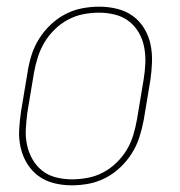

<svg xmlns="http://www.w3.org/2000/svg" viewBox="-20 -548 540 576"><path d="M195 8Q168 8 142 1.5Q116 -5 95.5 -20Q75 -35 61.5 -57Q48 -79 42 -105Q36 -131 37.5 -158.5Q39 -186 43 -213L63 -333Q67 -359 75 -384Q83 -409 97.5 -432Q112 -455 132 -474Q152 -493 176 -505.5Q200 -518 226 -523Q252 -528 278 -528Q305 -528 331.5 -521.5Q358 -515 378.5 -500Q399 -485 412.5 -463Q426 -441 431.5 -415Q437 -389 436 -361.5Q435 -334 431 -307L411 -187Q406 -161 398 -136Q390 -111 375.5 -88Q361 -65 341 -46Q321 -27 297 -14.5Q273 -2 247 3Q221 8 195 8ZM196 -10Q219 -10 243 -14.5Q267 -19 289 -30.5Q311 -42 329.5 -60Q348 -78 360.5 -99Q373 -120 380 -143.5Q387 -167 391 -190L411 -310Q415 -334 416 -358.5Q417 -383 412.5 -406.5Q408 -430 396.5 -450Q385 -470 367 -484Q349 -498 325.5 -504Q302 -510 277 -510Q254 -510 230.5 -505.5Q207 -501 185 -489.5Q163 -478 144.5 -460Q126 -442 113.5 -421Q101 -400 93.5 -376.5Q86 -353 82 -330L62 -210Q59 -186 57.5 -161.5Q56 -137 61 -113.5Q66 -90 77.5 -70Q89 -50 106.5 -36Q124 -22 147.5 -16Q171 -10 196 -10Z"/></svg>

Font: Iosevka Thin Oblique
Style: Regular
Weight: 100
Italic angle: -9°
Monospace: yes
Designer: Belleve Invis
Foundry: Belleve Invis
Version: Version 32.5.0; ttfautohint (v1.8.4)